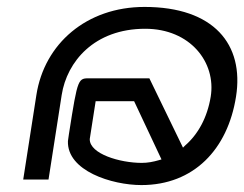

<svg xmlns="http://www.w3.org/2000/svg" viewBox="-20 -528 705 554"><path d="M120 -10 158 -254C173 -350 252 -445 399 -445C529 -445 604 -348 588 -249C578 -188 551 -140 514 -108L508 -102L411 -302H242C205 -302 205 -308 179 -142L176 -121C173 -35 303 6 388 6C539 6 637 -97 661 -249C685 -400 597 -508 397 -508C230 -508 108 -402 85 -254L47 -10ZM239 -127 256 -236H367L446 -68L439 -66C422 -61 406 -58 389 -58C326 -58 239 -84 239 -126Z"/></svg>

Font: Charger Pro
Style: LitExtObl
Weight: 300
Designer: Jasper
Foundry: Cannot Into Space Fonts
Version: Version 1.09